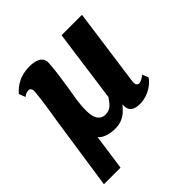

<svg xmlns="http://www.w3.org/2000/svg" viewBox="-196 -722 1058 1058"><g transform="rotate(-45 333.0 -193.0)"><path d="M179.2 -27.3C194.8 -2.9 241.7 9.8 280.3 9.8C357.9 9.8 387.2 -41.5 403.8 -57.6C397.9 -2.4 434.6 9.8 473.6 9.8C545.9 9.8 597.2 -38.1 610.4 -60.5L596.7 -96.2C587.4 -89.4 565.9 -73.7 551.8 -73.7C536.6 -73.7 528.8 -85.4 532.2 -110.8L594.7 -564H435.5L377.4 -140.6C357.9 -115.2 342.8 -83 297.4 -83C270.5 -83 237.3 -99.6 237.3 -172.4C237.3 -233.9 247.1 -274.9 256.3 -332.5C265.1 -389.6 274.9 -453.1 277.8 -504.9C280.3 -552.2 238.3 -567.9 189.9 -567.9C91.8 -567.9 51.8 -512.2 40 -502L54.7 -463.4C64.9 -471.7 77.6 -479 90.8 -479C100.1 -479 111.8 -474.6 111.8 -450.7C103 -348.6 85 -267.1 72.8 -174.8L20 181.6H149.4Z"/></g></svg>

Font: Merriweather
Style: Heavy Italic
Weight: 900
Italic angle: -7.5°
Designer: Eben Sorkin
Foundry: Eben Sorkin
Version: Version 1.001